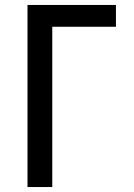

<svg xmlns="http://www.w3.org/2000/svg" viewBox="-20 -755 540 775"><path d="M91 0V-735H448V-647H191V0Z"/></svg>

Font: Iosevka SS18 Semibold
Style: Regular
Weight: 600
Monospace: yes
Designer: Belleve Invis
Foundry: Belleve Invis
Version: Version 25.1.1; ttfautohint (v1.8.4)